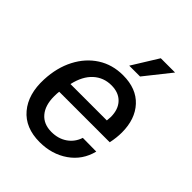

<svg xmlns="http://www.w3.org/2000/svg" viewBox="-209 -858 989 989"><g transform="rotate(45 285.5 -363.5)"><path d="M36 -235Q40 -324 75.5 -392.5Q111 -461 171 -499.5Q231 -538 309 -538Q406 -538 459.5 -480Q513 -422 513 -325Q513 -287 504 -245H136Q134 -233 134 -209Q134 -144 165.5 -107Q197 -70 254 -70Q304 -70 340 -95Q376 -120 390 -163L489 -162Q469 -82 403 -36Q337 10 248 10Q143 10 87 -56.5Q31 -123 36 -235ZM414 -314Q416 -332 416 -341Q416 -396 386 -427.5Q356 -459 303 -459Q246 -459 205.5 -422Q165 -385 149 -314ZM384 -737H488L375 -595H296Z"/></g></svg>

Font: Mona Sans Medium
Style: Italic
Weight: 500
Italic angle: -11.7°
Designer: Deni Anggara
Foundry: GitHub
Version: Version 2.000